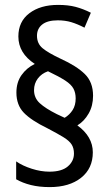

<svg xmlns="http://www.w3.org/2000/svg" viewBox="-20 -782 453 784"><path d="M47 -404Q47 -446 68 -475.5Q89 -505 122 -521Q55 -565 55 -633Q55 -694 100 -728Q145 -762 217 -762Q258 -762 288.5 -754Q319 -746 351 -730L325 -669Q296 -684 271 -691.5Q246 -699 216 -699Q174 -699 152.5 -682Q131 -665 131 -636Q131 -604 154 -585Q177 -566 228 -542Q292 -513 326 -480Q360 -447 360 -391Q360 -350 342 -318.5Q324 -287 296 -270Q359 -224 359 -160Q359 -94 311 -56Q263 -18 183 -18Q140 -18 106 -26.5Q72 -35 46 -50V-123Q72 -105 109.5 -93Q147 -81 182 -81Q232 -81 257 -102.5Q282 -124 282 -155Q282 -177 272.5 -192Q263 -207 239.5 -221.5Q216 -236 174 -258Q108 -290 77.5 -321.5Q47 -353 47 -404ZM119 -414Q119 -382 142.5 -360.5Q166 -339 212 -316L244 -301Q264 -313 276.5 -332.5Q289 -352 289 -380Q289 -403 280 -420Q271 -437 246.5 -453Q222 -469 176 -491Q150 -482 134.5 -461.5Q119 -441 119 -414Z"/></svg>

Font: Noto Sans Lao Condensed
Style: Regular
Weight: 400
Width: 3
Designer: Monotype Design Team
Foundry: Monotype Imaging Inc.
Version: Version 2.003; ttfautohint (v1.8.4.7-5d5b)